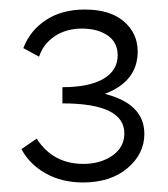

<svg xmlns="http://www.w3.org/2000/svg" viewBox="-20 -782 353 403"><path d="M200 -585Q283 -564 283 -501Q283 -459 247.5 -429Q212 -399 154 -399Q110 -399 76 -418Q42 -437 25 -469L57 -491Q91 -438 155 -438Q191 -438 216 -455.5Q241 -473 241 -502Q241 -565 111 -565V-599Q167 -599 197 -616.5Q227 -634 227 -666Q227 -693 206 -707.5Q185 -722 152 -722Q119 -722 95 -706Q71 -690 62 -663L29 -681Q43 -718 76.5 -740Q110 -762 158 -762Q211 -762 240 -737Q269 -712 269 -674Q269 -611 200 -585Z"/></svg>

Font: EauTest Semilight
Style: Italic
Weight: 300
Italic angle: -12°
Designer: Christian Thalmann (Catharsis Fonts)
Version: Version 0.001;PS 000.001;hotconv 1.0.88;makeotf.lib2.5.64775